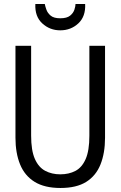

<svg xmlns="http://www.w3.org/2000/svg" viewBox="-20 -921 600 956"><path d="M281 15Q202 15 152.5 -15.5Q103 -46 80 -102.5Q57 -159 57 -235V-693H135V-246Q135 -172 153.5 -130Q172 -88 205 -70.5Q238 -53 280 -53Q323 -53 355.5 -70Q388 -87 406.5 -129Q425 -171 425 -245V-693H503V-235Q503 -159 480.5 -102.5Q458 -46 409.5 -15.5Q361 15 281 15ZM280 -770Q228 -770 190.5 -804.5Q153 -839 156 -901H203Q205 -890 211 -873Q217 -856 232.5 -843Q248 -830 280 -830Q313 -830 329 -843Q345 -856 350.5 -873Q356 -890 356 -901H404Q407 -839 370 -804.5Q333 -770 280 -770Z"/></svg>

Font: Ubuntu Sans Mono
Style: Regular
Weight: 400
Monospace: yes
Designer: Dalton Maag Ltd
Foundry: Dalton Maag Ltd
Version: Version 1.006